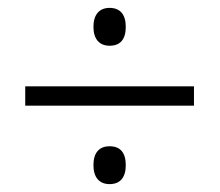

<svg xmlns="http://www.w3.org/2000/svg" viewBox="-20 -596 557 487"><path d="M258 -480C285 -480 299 -496 299 -528C299 -559 285 -576 258 -576C232 -576 217 -559 217 -528C217 -497 232 -480 258 -480ZM44 -328H472V-377H44ZM258 -129C285 -129 299 -146 299 -177C299 -209 285 -225 258 -225C232 -225 217 -209 217 -177C217 -146 232 -129 258 -129Z"/></svg>

Font: Noto Sans Bengali SemiCondensed Light
Style: Regular
Weight: 300
Width: 4
Designer: Joana Ranito - Universal Thirst; Jelle Bosma - Monotype Design Team
Foundry: Universal Thirst ehf.
Version: Version 3.000